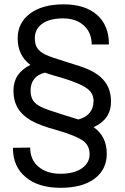

<svg xmlns="http://www.w3.org/2000/svg" viewBox="-20 -645 592 907"><path d="M504.4 -164.6Q504.4 -81.5 422.4 -44.4Q484.4 -0.5 484.4 81.1Q484.4 155.3 427.2 198.7Q370.1 242.2 265.9 242.2Q161.6 242.2 102.1 192.4Q41 142.6 41 53.2L122.6 52.2Q122.6 109.9 161.9 142.8Q201.2 175.8 265.6 175.8Q330.1 175.8 366.7 150.1Q403.3 124.5 403.3 83.5Q403.3 42.5 372.3 19.8Q341.3 -2.9 249 -30.3Q169.4 -51.3 127.2 -75.4Q85 -99.6 64.2 -134.3Q43.5 -168.9 43.5 -217.3Q43.5 -298.8 123.5 -338.4Q63.5 -383.3 63.5 -463.9Q63.5 -537.1 121.8 -580.8Q180.2 -624.5 280.8 -624.5Q381.3 -624.5 438 -575Q494.6 -525.4 494.6 -435.1H413.1Q413.1 -490.7 376.2 -524.4Q339.4 -558.1 277.3 -558.1Q215.3 -558.1 179.9 -533.2Q144.5 -508.3 144.5 -464.4Q144.5 -434.6 156.7 -417Q168.9 -399.4 194.1 -387.2Q219.2 -375 293.5 -352.5Q367.7 -330.1 392.1 -319.3Q466.3 -288.1 491.2 -232.9Q504.4 -202.6 504.4 -164.6ZM421.4 -164.1H422.4Q422.4 -190.9 409.9 -208.7Q397.5 -226.6 364 -243.2Q330.6 -259.8 265.6 -279.3Q225.6 -290 192.4 -301.8Q158.2 -293.5 141.4 -271.7Q124.5 -250 124.5 -219Q124.5 -188 136.2 -170.4Q147.9 -152.8 174.1 -139.9Q200.2 -127 273.4 -104.5Q346.7 -82 350.1 -80.6Q384.3 -89.4 402.8 -111.3Q421.4 -133.3 421.4 -164.1Z"/></svg>

Font: Yantramanav
Style: Regular
Weight: 400
Version: Version 1.000;PS 1.0;hotconv 1.0.72;makeotf.lib2.5.5900; ttf